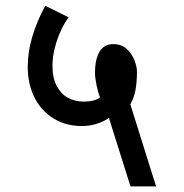

<svg xmlns="http://www.w3.org/2000/svg" viewBox="-20 -642 640 668"><path d="M264 -203.5Q210.5 -203.5 167.8 -229Q125 -254.5 100.8 -301.2Q76.5 -348 76.5 -410Q76.5 -509 137.5 -622L219 -581.5Q206 -565.5 192.8 -537.5Q179.5 -509.5 171 -476.5Q162.5 -443.5 162.5 -414Q162.5 -370.5 177.8 -342.2Q193 -314 217.5 -301.2Q242 -288.5 271 -288.5Q310 -288.5 328 -303.5Q321 -319.5 315.8 -346.2Q310.5 -373 310.5 -387Q310.5 -436.5 326.5 -462.5Q342.5 -488.5 374 -488.5Q403.5 -488.5 422 -470.8Q440.5 -453 448.5 -430.5Q456.5 -408 456.5 -394Q456.5 -355 451.2 -328Q446 -301 433.5 -279L523 6.5H434L359 -231.5Q316.5 -203.5 264 -203.5Z"/></svg>

Font: JuliaMono SemiBoldItalic
Style: Regular
Weight: 600
Italic angle: -9°
Monospace: yes
Designer: cormullion
Foundry: corm
Version: Version 0.049; ttfautohint (v1.8.4)